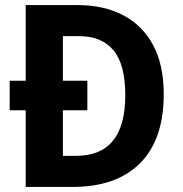

<svg xmlns="http://www.w3.org/2000/svg" viewBox="-20 -800 717 754"><path d="M285 -780Q388 -780 464 -740Q540 -700 581.5 -622.5Q623 -545 623 -430Q623 -252 530 -159Q437 -66 266 -66H81V-367H18V-483H81V-780ZM292 -658H227V-483H323V-367H227V-188H279Q472 -188 472 -426Q472 -547 425.5 -602.5Q379 -658 292 -658Z"/></svg>

Font: Noto Sans Malayalam UI SemiCondensed
Style: Bold
Weight: 700
Width: 4
Designer: Jelle Bosma - Monotype Design Team
Foundry: Monotype Imaging Inc.
Version: Version 2.104; ttfautohint (v1.8.4.7-5d5b)